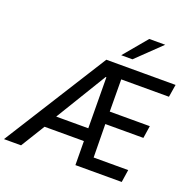

<svg xmlns="http://www.w3.org/2000/svg" viewBox="-204 -1080 1232 1235"><g transform="rotate(20 412.0 -462.5)"><path d="M-48 0 396 -705H870L856 -619H493L529 -659L531 -370L487 -399H805L792 -314H491L531 -343L535 -47L496 -86H771L758 0H441L439 -203L461 -164H142L193 -201L69 0ZM430 -599 206 -231 195 -251H456L438 -229L435 -599ZM476 -765 610 -925H719L553 -765Z"/></g></svg>

Font: Nunito Sans 7pt Condensed SemiBold
Style: Italic
Weight: 600
Width: 3
Italic angle: -9°
Designer: Vernon Adams
Foundry: Vernon Adams
Version: Version 3.101;gftools[0.9.27]